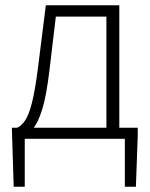

<svg xmlns="http://www.w3.org/2000/svg" viewBox="-20 -530 568 729"><path d="M496 179H454V-3H74V179H32L25 -45H45Q61 -52 75 -72Q89 -92 101 -138.5Q113 -185 124 -271L154 -510H433V-45H503V-15ZM384 -45V-467H192Q180 -366 168 -265Q156 -164 140 -114Q124 -64 108 -45Z"/></svg>

Font: LXGW 975 Gothic SC 200W
Style: Regular
Weight: 200
Version: Version 2.01;February 25, 2021